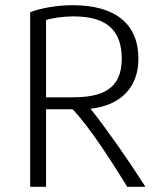

<svg xmlns="http://www.w3.org/2000/svg" viewBox="-20 -718 606 738"><path d="M157 0V-298H259C319 -236 401 -111 469 0H539C474 -102 393 -218 328 -300C446 -313 512 -384 512 -492C512 -625 425 -698 259 -698C197 -698 134 -686 96 -671V0ZM259 -655C348 -655 448 -634 448 -492C448 -372 368 -344 259 -344H157V-641C177 -648 222 -655 259 -655Z"/></svg>

Font: Repo Light
Style: Regular
Weight: 300
Designer: Stefan Peev
Foundry: Context Ltd
Version: Version 001.502